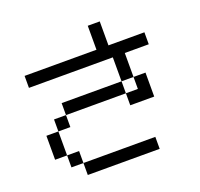

<svg xmlns="http://www.w3.org/2000/svg" viewBox="-152 -1086 1305 1255"><g transform="rotate(-20 500.0 -458.5)"><path d="M750 -83.3V0H250V-83.3ZM750 -416.7V-500H833.3V-333.3H666.7V-416.7ZM750 -500H666.7V-666.7H83.3V-750H583.3V-916.7H666.7V-750H916.7V-666.7H750ZM166.7 -166.7H83.3V-333.3H166.7ZM166.7 -83.3V-166.7H250V-83.3ZM166.7 -333.3V-416.7H250V-333.3ZM666.7 -416.7H250V-500H666.7Z"/></g></svg>

Font: Galmuri11 Regular
Style: Regular
Weight: 400
Designer: Minseo Lee (Quiple)
Version: Version 2.356;hotconv 1.1.0;makeotfexe 2.6.0 DEVELOPMENT